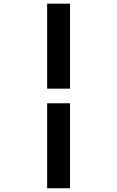

<svg xmlns="http://www.w3.org/2000/svg" viewBox="-20 -879 626 1026"><path d="M231.9 -859.4H354V-405.3H231.9ZM231.9 -327.1H354V127H231.9Z"/></svg>

Font: Consola Mono
Style: Bold
Weight: 700
Monospace: yes
Designer: Wojciech Kalinowski "wmk69" (wmk69@o2.pl)
Foundry: Wojciech Kalinowski "wmk69" (wmk69@o2.pl)
Version: Version 2.1.0